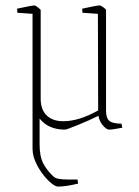

<svg xmlns="http://www.w3.org/2000/svg" viewBox="-20 -469 513 708"><path d="M431 2Q394 9 382 9Q373 9 359.5 -6.5Q346 -22 343 -42Q309 -25 267 -8Q225 9 220 9Q158 9 126 -32V63Q126 108 139.5 133.5Q153 159 175 180Q183 188 196.5 190.5Q210 193 232 193H266L268 208Q223 219 194 219Q181 219 158 196.5Q135 174 117.5 141.5Q100 109 100 80V-418L44 -422L43 -437Q98 -449 108 -449Q110 -449 120 -441.5Q130 -434 130 -432V-105Q130 -65 152 -43.5Q174 -22 213 -22Q272 -22 342 -62L341 -418L284 -422L283 -437Q337 -449 348 -449Q351 -449 361 -442Q371 -435 371 -432V-61Q371 -33 383.5 -23Q396 -13 428 -13Z"/></svg>

Font: Grenze Thin
Style: Regular
Weight: 250
Designer: Renata Polastri
Foundry: Omnibus-Type
Version: Version 1.002; ttfautohint (v1.8)